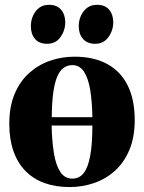

<svg xmlns="http://www.w3.org/2000/svg" viewBox="-20 -764 598 796"><path d="M268.5 11.5Q210.5 11.5 164.2 -5.2Q118 -22 85.5 -55.2Q53 -88.5 35.8 -137.5Q18.5 -186.5 18.5 -250.5Q18.5 -322.5 40.8 -375Q63 -427.5 101.5 -461.8Q140 -496 188.2 -512.5Q236.5 -529 289 -529Q368.5 -529 424.2 -498.8Q480 -468.5 509.2 -410Q538.5 -351.5 538.5 -266.5Q538.5 -194.5 516.2 -142Q494 -89.5 456 -55.5Q418 -21.5 369.5 -5Q321 11.5 268.5 11.5ZM280 -23.5Q309 -23.5 327 -46.5Q345 -69.5 354 -118.2Q363 -167 363 -243.5H194Q195.5 -178.5 203.5 -129Q211.5 -79.5 229.8 -51.5Q248 -23.5 280 -23.5ZM194.5 -278H363Q362 -342.5 354 -391Q346 -439.5 328.2 -466.8Q310.5 -494 280 -494Q236 -494 215.8 -442.8Q195.5 -391.5 194.5 -278ZM175 -582.5Q142 -582.5 125 -602.8Q108 -623 108 -655Q108 -691 128.2 -717.5Q148.5 -744 182.5 -744H183.5Q216 -744 233.2 -723.8Q250.5 -703.5 250.5 -671.5Q250.5 -638 230.8 -610.2Q211 -582.5 175.5 -582.5ZM374 -582.5Q341.5 -582.5 324 -602.8Q306.5 -623 306.5 -655Q306.5 -691 327 -717.5Q347.5 -744 381.5 -744H382.5Q415.5 -744 432.5 -723.8Q449.5 -703.5 449.5 -671.5Q449.5 -638 429.5 -610.2Q409.5 -582.5 375 -582.5Z"/></svg>

Font: Merriweather 120pt ExtraBold
Style: Regular
Weight: 800
Version: Version 2.100